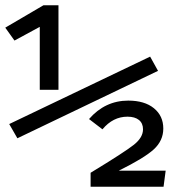

<svg xmlns="http://www.w3.org/2000/svg" viewBox="-25 -709 649 729"><path d="M126 -368V-607L30 -555L-5 -604L140 -689H197V-368ZM41 -184 10 -238 545 -494 575 -440ZM595 -221Q595 -175 559 -142Q523 -109 426 -61H604L596 0H319V-53Q449 -132 483.5 -159.5Q518 -187 518 -218Q518 -241 502.5 -253.5Q487 -266 459 -266Q404 -266 364 -218L313 -257Q374 -327 462 -327Q524 -327 559.5 -298Q595 -269 595 -221Z"/></svg>

Font: Fira Mono
Style: Regular
Weight: 400
Designer: Carrois Corporate & Edenspiekermann AG
Foundry: Carrois Corporate GbR & Edenspiekermann AG
Version: Version 3.206;PS 003.206;hotconv 1.0.70;makeotf.lib2.5.58329